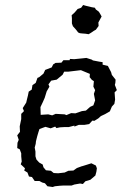

<svg xmlns="http://www.w3.org/2000/svg" viewBox="-20 -739 522 769"><path d="M219 5 200 7 191 10 170 7 160 -5 149 -8 138 -14H119L108 -30L96 -32L90 -48L77 -56L80 -65L63 -81L67 -92L65 -113V-125L59 -141L49 -146L50 -167L55 -179L49 -197L60 -211L59 -233L65 -262V-283L76 -294L71 -306L85 -328L88 -341L92 -357L95 -372L107 -380L110 -398L123 -407L130 -427L137 -430L154 -444L161 -459L187 -469L193 -481L202 -487L226 -488L234 -498H259L260 -503L277 -502L307 -505L326 -507L348 -500L352 -497L378 -492L391 -490V-480L412 -475L425 -450L428 -439L443 -420L442 -407L440 -399L448 -378L439 -369L441 -340L438 -323L428 -312L420 -293L401 -282L384 -274L374 -265L358 -255L350 -256L337 -242L319 -239H296L278 -232V-236L255 -230H237L220 -229L206 -226L201 -232L183 -225L162 -231L151 -227L138 -222L134 -210L129 -193L124 -173L123 -163L119 -148L122 -132V-113L126 -100L137 -88L151 -80L154 -69L164 -57L184 -55L195 -46L213 -45L239 -48L254 -55L274 -56L288 -66L307 -73L311 -74L324 -78L346 -85L364 -76L368 -65L366 -51L362 -36L342 -19L322 -13L312 -2L301 -4L278 0L267 4H235ZM143 -279 173 -281 189 -277 203 -283 239 -281 246 -278 265 -286 282 -285 308 -294 324 -296 341 -311 354 -317 361 -337 356 -363 361 -378 354 -392 356 -414 348 -419 339 -430 340 -443 304 -458 254 -452H237L231 -440L207 -420L185 -416L174 -401L178 -392L167 -373L159 -347L151 -329L142 -310ZM335 -602 322 -604 309 -605 300 -606 293 -609 287 -617 282 -623 272 -634 268 -645V-666L267 -678L279 -689L291 -703L305 -708L313 -719L323 -716L336 -713L348 -710L360 -708L364 -701L376 -692L382 -682L387 -673L380 -660L374 -649L375 -635L364 -620L355 -615L345 -608Z"/></svg>

Font: Winky Rough Light
Style: Italic
Weight: 300
Italic angle: -8.97852°
Designer: Simon Atzbach
Foundry: typofactur
Version: Version 1.206; ttfautohint (v1.8.4.7-5d5b)